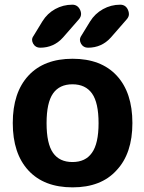

<svg xmlns="http://www.w3.org/2000/svg" viewBox="-20 -806 610 815"><path d="M474.6 -83Q409.2 -10.7 288.1 -10.7Q167 -10.7 100.6 -82.5Q34.2 -154.3 34.2 -283.7Q34.2 -413.1 100.6 -484.9Q167 -556.6 288.1 -556.6Q409.2 -556.6 475.6 -484.9Q542 -413.1 542 -283.7Q542 -154.3 474.6 -83ZM160.2 -715.8Q180.7 -749 214.4 -767.6Q248 -786.1 287.1 -786.1Q309.6 -786.1 320.3 -763.7Q324.2 -754.9 324.2 -747.1Q324.2 -734.4 314.5 -723.6L248 -647.5Q209 -603.5 150.4 -603.5Q130.9 -603.5 121.1 -620.1Q116.2 -628.9 116.2 -636.7Q116.2 -645.5 122.1 -653.3ZM362.3 -714.8Q382.8 -748 417 -767.1Q451.2 -786.1 490.2 -786.1Q513.7 -786.1 523.4 -763.7Q527.3 -754.9 527.3 -746.1Q527.3 -734.4 517.6 -723.6L451.2 -647.5Q412.1 -603.5 353.5 -603.5Q334 -603.5 324.2 -620.1Q319.3 -628.9 319.3 -636.7Q319.3 -645.5 325.2 -654.3ZM370.1 -157.2Q398.4 -196.3 398.4 -283.2Q398.4 -370.1 370.6 -409.2Q342.8 -448.2 287.6 -448.2Q232.4 -448.2 205.1 -409.2Q177.7 -370.1 177.7 -283.2Q177.7 -196.3 205.1 -157.2Q232.4 -118.2 287.6 -118.2Q342.8 -118.2 370.1 -157.2Z"/></svg>

Font: Gen Jyuu GothicX Bold
Style: Bold
Weight: 700
Designer: Ryoko NISHIZUKA (kana &amp; ideographs); Paul D. Hunt (Latin, Greek &amp; Cyrillic); Wenlong ZHANG (bopomofo); Sandoll C
Version: Version 1.058.20140828